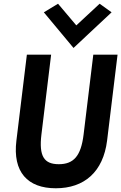

<svg xmlns="http://www.w3.org/2000/svg" viewBox="-20 -996 650 1029"><path d="M215 -930 374 -739 578 -930 514 -976 389 -860 291 -976ZM480 -703 428 -275C414 -159 374 -116 295 -116C216 -116 188 -159 202 -275L254 -703H124L68 -243C47 -74 128 13 279 13C431 13 533 -74 554 -243L610 -703Z"/></svg>

Font: Bluebird
Style: NrwObl
Weight: 400
Designer: Jasper
Foundry: Cannot Into Space Fonts
Version: Version 0.98